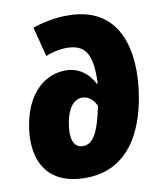

<svg xmlns="http://www.w3.org/2000/svg" viewBox="-86 -839 771 918"><g transform="rotate(-10 299.0 -380.0)"><path d="M256 10C442 10 532 -129 567 -296C607 -483 596 -770 304 -770C240 -770 183 -757 134 -741L171 -597C200 -609 238 -618 273 -618C358 -618 391 -573 391 -456C391 -449 391 -435 390 -424H386C361 -475 312 -513 251 -513C145 -513 63 -433 36 -303C2 -147 47 10 256 10ZM270 -142C223 -142 208 -189 222 -266C234 -332 264 -371 305 -371C341 -371 362 -343 373 -319C347 -191 318 -142 270 -142Z"/></g></svg>

Font: Noto Sans Black
Style: Italic
Weight: 900
Italic angle: -12°
Designer: Monotype Design Team
Foundry: Monotype Imaging Inc.
Version: Version 2.013